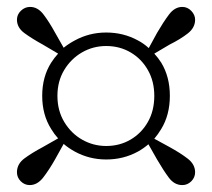

<svg xmlns="http://www.w3.org/2000/svg" viewBox="-20 -641 613 555"><path d="M102 -364Q102 -419 128 -460Q137 -474 148 -486L104 -512Q73 -529 51 -545Q29 -561 29 -584Q29 -599 40.5 -610Q52 -621 67 -621Q89 -621 105.5 -599.5Q122 -578 139 -547L164 -503Q179 -515 196 -524Q238 -547 287 -547Q337 -547 379 -524Q396 -515 410 -502L434 -546Q452 -577 468.5 -599Q485 -621 507 -621Q522 -621 533 -609.5Q544 -598 544 -584Q544 -561 523 -544.5Q502 -528 470 -512L426 -486Q437 -474 446 -460Q471 -419 471 -364Q471 -309 446 -268Q437 -253 426 -240L470 -216Q501 -199 522.5 -182.5Q544 -166 544 -143Q544 -128 533 -117Q522 -106 507 -106Q484 -106 468 -127.5Q452 -149 434 -180L409 -224Q395 -212 379 -203Q337 -180 287 -180Q238 -180 196 -203Q178 -213 164 -225L139 -180Q122 -150 105 -128Q88 -106 66 -106Q51 -106 40 -117Q29 -128 29 -143Q29 -167 50.5 -183Q72 -199 104 -216L148 -241Q137 -253 128 -268Q102 -309 102 -364ZM146 -364Q146 -321 166 -288Q186 -255 218 -237Q250 -219 287 -219Q326 -219 357.5 -237.5Q389 -256 407.5 -288.5Q426 -321 426 -364Q426 -406 407.5 -438.5Q389 -471 357.5 -489.5Q326 -508 287 -508Q249 -508 217 -489.5Q185 -471 165.5 -438.5Q146 -406 146 -364Z"/></svg>

Font: Early Summer Mincho SemiBold
Style: Regular
Weight: 600
Designer: GuiWonder
Version: Version 1.002